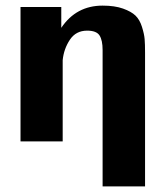

<svg xmlns="http://www.w3.org/2000/svg" viewBox="-20 -503 571 683"><path d="M53 0V-478H198V-404Q251 -483 345 -483Q388 -483 417.5 -472.5Q447 -462 462 -447.5Q477 -433 485 -407.5Q493 -382 494.5 -364Q496 -346 496 -316V160H345V-325Q345 -360 334 -377Q323 -394 290 -394Q250 -394 228.5 -361.5Q207 -329 203 -289V0Z"/></svg>

Font: Coval
Style: Black
Weight: 1000
Foundry: Context Ltd
Version: Version 001.000